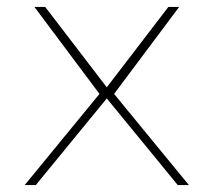

<svg xmlns="http://www.w3.org/2000/svg" viewBox="-20 -532 614 552"><path d="M51 0H83L287 -249L491 0H523L308 -262L495 -512H464L287 -281L110 -512H79L266 -262Z"/></svg>

Font: Spartan Thin
Style: Regular
Weight: 100
Designer: Matt Bailey, Mirko Velimirovic
Foundry: Matt Bailey
Version: Version 1.003; ttfautohint (v1.8.3)